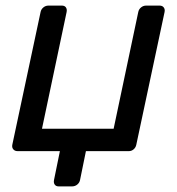

<svg xmlns="http://www.w3.org/2000/svg" viewBox="-20 -540 633 686"><path d="M24 -23 125 -497Q127 -507 135 -513.5Q143 -520 153 -520H201Q211 -520 215.5 -513.5Q220 -507 218 -497L130 -80H386L474 -497Q476 -507 484 -513.5Q492 -520 502 -520H550Q560 -520 565 -513.5Q570 -507 568 -497L467 -23Q465 -13 457.5 -6.5Q450 0 440 0H287L266 103Q264 113 256 119.5Q248 126 237 126H190Q180 126 175.5 119.5Q171 113 173 103L194 0H43Q33 0 27.5 -6.5Q22 -13 24 -23Z"/></svg>

Font: SVN-Rubik
Style: Italic
Weight: 400
Italic angle: -12°
Designer: Hubert and Fischer
Foundry: Hubert & Fischer
Version: Version 2.101; ttfautohint (v1.8.3)